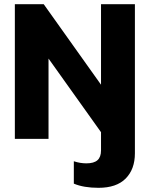

<svg xmlns="http://www.w3.org/2000/svg" viewBox="-20 -664 716 918"><path d="M333 214V107Q363 117 393 117Q429 117 446 102Q463 87 463 55V-32L212 -384V0H51V-644H189L463 -259V-644H625V69Q625 145 581 189.5Q537 234 451 234Q380 234 333 214Z"/></svg>

Font: Kanit SemiBold
Style: Regular
Weight: 600
Designer: Katatrad Team
Foundry: CadsonDemak
Version: Version 1.030